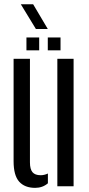

<svg xmlns="http://www.w3.org/2000/svg" viewBox="-20 -877 420 904"><path d="M44 -118V-600H121V-112.5Q121 -80.5 133 -66.2Q145 -52 171.5 -52Q188.5 -52 205.5 -60V-14Q180.5 7.5 145.5 7.5Q96.5 7.5 70.2 -21.8Q44 -51 44 -118ZM250 0V-600H326.5V0ZM205 -640V-700.5H265V-640ZM104.5 -640V-700.5H164.5V-640ZM149 -740.5 78 -857H136L205 -740.5Z"/></svg>

Font: Big Shoulders Stencil Display Medium
Style: Regular
Weight: 500
Designer: Patric King
Foundry: XO Type Co
Version: Version 1.000